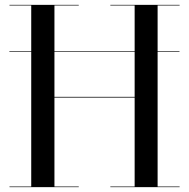

<svg xmlns="http://www.w3.org/2000/svg" viewBox="-20 -770 778 790"><path d="M18.5 -557.5V-560H718.5V-557.5ZM719 -750V-747.5H628.5V-2.5H719V0H434V-2.5H534V-368.5H204V-2.5H304V0H19V-2.5H108.5V-747.5H19V-750H304V-747.5H204V-371.5H534V-747.5H434V-750Z"/></svg>

Font: Bodoni Moda 72pt
Style: Regular
Weight: 400
Designer: Owen Earl
Foundry: indestructible type
Version: Version 2.005